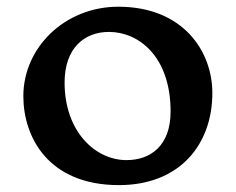

<svg xmlns="http://www.w3.org/2000/svg" viewBox="-20 -534 695 566"><path d="M48.8 -250.5C48.8 -131.3 121.1 11.7 330.6 11.7C509.3 11.7 606 -107.4 606 -259.8C606 -382.8 520 -514.2 328.6 -514.2C171.9 -514.2 48.8 -394.5 48.8 -250.5ZM170.4 -290.5C170.4 -392.1 228.5 -439.9 301.3 -439.9C388.7 -439.9 482.9 -367.7 482.9 -205.1C482.9 -104.5 423.8 -62 353 -62C259.8 -62 170.4 -147.5 170.4 -290.5Z"/></svg>

Font: Stoke
Style: Regular
Weight: 400
Designer: Nicole Fally
Foundry: Nicole Fally
Version: Version 1.002